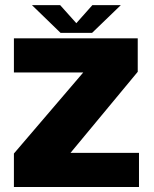

<svg xmlns="http://www.w3.org/2000/svg" viewBox="-20 -746 614 766"><path d="M35.5 0H534.5V-136H249.5L250 -122.5L529.5 -459.5V-593H35.5V-457H323.5L322.5 -469L35.5 -133.5ZM221.5 -615H347.5L462 -725.5H348.5L284.5 -653.5L220 -725.5H107.5Z"/></svg>

Font: Anybody UltraCondensed Thin ExtraBold
Style: Regular
Weight: 800
Version: Version 1.111